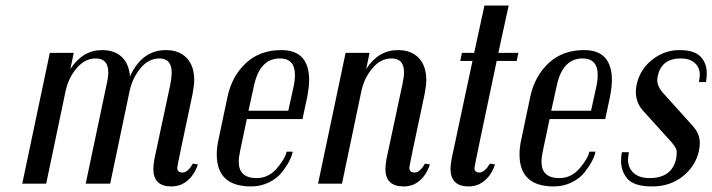

<svg xmlns="http://www.w3.org/2000/svg" viewBox="-20 -660 2560 690"><path d="M617 -57Q617 -40 636 -40Q655 -40 673 -72L691 -69Q674 -18 634 2Q616 10 596 10Q531 10 531 -53Q531 -65 535 -89L592 -356Q597 -383 597 -399Q597 -450 553 -450Q514 -450 485 -415Q456 -380 446 -334L376 0H288L363 -356Q369 -381 369 -400Q369 -450 324 -450Q285 -450 255.5 -415Q226 -380 216 -334L146 0H60L159 -470H245L233 -412Q277 -480 347 -480Q392 -480 418 -455Q444 -430 447 -385Q490 -480 576 -480Q624 -480 651 -451.5Q678 -423 678 -372Q678 -354 672 -322Q617 -65 617 -57Z M838 -79Q838 -20 902 -20Q945 -20 975 -55Q1005 -90 1010 -115H1032Q1026 -83 993 -41Q976 -19 946.5 -4.5Q917 10 882 10Q759 10 759 -105Q759 -130 765 -157L798 -314Q814 -387 864 -433.5Q914 -480 991 -480Q1091 -480 1091 -372Q1091 -348 1084 -311L1067 -232H867L843 -118Q838 -95 838 -79ZM1040 -390Q1040 -450 986 -450Q914 -450 893 -353L873 -262H1016L1036 -353Q1040 -372 1040 -390Z M1451 -57Q1451 -40 1470 -40Q1489 -40 1507 -72L1525 -69Q1508 -18 1469 2Q1451 10 1431 10Q1365 10 1365 -53Q1365 -65 1369 -89L1426 -356Q1432 -383 1432 -400Q1432 -450 1387 -450Q1348 -450 1318.5 -415Q1289 -380 1279 -334L1209 0H1123L1222 -470H1308L1296 -412Q1340 -480 1410 -480Q1458 -480 1485 -451.5Q1512 -423 1512 -372Q1512 -354 1506 -322Q1451 -65 1451 -57Z M1741 -72 1759 -69Q1742 -18 1702 2Q1684 10 1664 10Q1599 10 1599 -54Q1599 -67 1603 -89L1678 -441H1634L1640 -470H1684L1721 -640H1808L1771 -470H1843L1837 -441H1765Q1685 -63 1685 -56Q1685 -40 1703 -40Q1721 -40 1741 -72Z M1926 -79Q1926 -20 1990 -20Q2033 -20 2063 -55Q2093 -90 2098 -115H2120Q2114 -83 2081 -41Q2064 -19 2034.5 -4.5Q2005 10 1970 10Q1847 10 1847 -105Q1847 -130 1853 -157L1886 -314Q1902 -387 1952 -433.5Q2002 -480 2079 -480Q2179 -480 2179 -372Q2179 -348 2172 -311L2155 -232H1955L1931 -118Q1926 -95 1926 -79ZM2128 -390Q2128 -450 2074 -450Q2002 -450 1981 -353L1961 -262H2104L2124 -353Q2128 -372 2128 -390Z M2212 -82Q2212 -100 2215 -113H2240Q2237 -94 2237 -87Q2237 -56 2257.5 -38Q2278 -20 2314 -20Q2395 -20 2410 -90Q2412 -102 2412 -114.5Q2412 -127 2395 -147L2292 -261Q2265 -290 2265 -331Q2265 -342 2268 -356Q2280 -411 2324 -445.5Q2368 -480 2421.5 -480Q2475 -480 2497.5 -456.5Q2520 -433 2520 -396Q2520 -380 2517 -365H2492Q2495 -386 2495 -391Q2495 -418 2476.5 -434Q2458 -450 2427 -450Q2357 -450 2344 -387Q2342 -377 2342 -373Q2342 -350 2361 -328L2470 -207Q2495 -179 2495 -146Q2495 -134 2492 -119Q2480 -63 2434 -26.5Q2388 10 2324 10Q2260 10 2236 -16.5Q2212 -43 2212 -82Z"/></svg>

Font: Trochut
Style: Italic
Weight: 400
Italic angle: -12°
Designer: Andreu Balius
Foundry: Andreu Balius
Version: Version 1.001